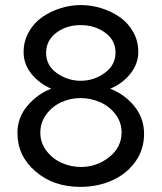

<svg xmlns="http://www.w3.org/2000/svg" viewBox="-20 -730 638 758"><path d="M296.9 7.8Q190.9 7.8 119.9 -53.5Q48.8 -114.7 48.8 -205.1Q48.8 -266.1 88.4 -312.5Q127.9 -358.9 182.1 -379.9Q135.3 -399.9 104.2 -438.2Q73.2 -476.6 73.2 -523.9Q73.2 -567.4 93.5 -603.5Q113.8 -639.6 146.5 -662.4Q179.2 -685.1 218.8 -697.5Q258.3 -710 298.8 -710Q339.8 -710 379.6 -697.8Q419.4 -685.5 452.4 -662.8Q485.4 -640.1 505.6 -604.2Q525.9 -568.4 525.9 -524.9Q525.9 -477.5 494.4 -438.5Q462.9 -399.4 415 -379.9Q472.7 -357.4 510.7 -310.3Q548.8 -263.2 548.8 -201.2Q548.8 -139.6 514.2 -91.3Q479.5 -43 422.4 -17.6Q365.2 7.8 296.9 7.8ZM436 -522.9Q436 -571.3 395 -601.1Q354 -630.9 297.9 -630.9Q242.2 -630.9 202.1 -600.6Q162.1 -570.3 162.1 -521Q162.1 -471.2 204.6 -441.2Q247.1 -411.1 298.8 -411.1Q350.6 -411.1 393.3 -441.9Q436 -472.7 436 -522.9ZM297.9 -342.8Q257.3 -342.8 221.4 -326.2Q185.5 -309.6 162.4 -277.8Q139.2 -246.1 139.2 -206.1Q139.2 -166 163.6 -134.3Q188 -102.5 224.1 -86.7Q260.3 -70.8 299.8 -70.8Q361.8 -70.8 410.9 -109.6Q460 -148.4 460 -207Q460 -248 435.3 -279.8Q410.6 -311.5 374 -327.1Q337.4 -342.8 297.9 -342.8Z"/></svg>

Font: Rawline Medium
Style: Regular
Weight: 500
Designer: Matt McInerney, Pablo Impallari, Rodrigo Fuenzalida
Foundry: Matt McInerney, Pablo Impallari, Rodrigo Fuenzalida
Version: Version 4.020;PS 004.020;hotconv 1.0.88;makeotf.lib2.5.64775